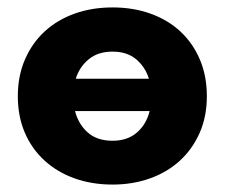

<svg xmlns="http://www.w3.org/2000/svg" viewBox="-20 -490 605 517"><path d="M283 7Q227 7 180 -10Q133 -27 99 -58.5Q65 -90 46.5 -133.5Q28 -177 28 -231Q28 -286 47.5 -330.5Q67 -375 101 -406Q135 -437 181.5 -453.5Q228 -470 283 -470Q339 -470 386 -453Q433 -436 466.5 -404.5Q500 -373 518.5 -329Q537 -285 537 -231Q537 -176 517.5 -132Q498 -88 464 -57Q430 -26 383.5 -9.5Q337 7 283 7ZM283 -111Q323 -111 348.5 -133Q374 -155 383 -191H182Q191 -156 216 -133.5Q241 -111 283 -111ZM283 -351Q244 -351 219 -330.5Q194 -310 184 -278H381Q371 -310 346.5 -330.5Q322 -351 283 -351Z"/></svg>

Font: Tilda Sans Extra Bold
Style: Regular
Weight: 800
Designer: ParaType Ltd
Foundry: ParaType Ltd
Version: Version 1.009